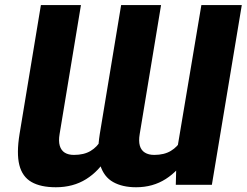

<svg xmlns="http://www.w3.org/2000/svg" viewBox="-20 -748 998 777"><path d="M694.8 -130.9 794.9 -727.5H958.5L837.4 0H691.4ZM735.4 -246.1 783.2 -247.1Q771 -173.3 737.1 -115.2Q703.1 -57.1 650.9 -23.7Q598.6 9.8 530.8 9.8Q475.6 9.8 438 -11.2Q400.4 -32.2 385.7 -79.6Q371.1 -127 383.8 -205.6L470.2 -727.5H631.8L545.4 -205.6Q540.5 -177.2 545.9 -158.4Q551.3 -139.6 566.4 -130.4Q581.5 -121.1 604 -121.1Q644.5 -121.1 671.6 -137.5Q698.7 -153.8 714.1 -182.1Q729.5 -210.4 735.4 -246.1ZM410.6 -246.1 460.4 -247.1Q448.2 -171.9 414.6 -113.8Q380.9 -55.7 328.4 -22.9Q275.9 9.8 206.1 9.8Q144.5 9.8 107.4 -11.5Q70.3 -32.7 58.3 -80.1Q46.4 -127.4 59.1 -205.6L145.5 -727.5H307.6L221.2 -205.6Q216.3 -177.2 221.9 -158.2Q227.5 -139.2 242.2 -130.1Q256.8 -121.1 279.3 -121.1Q319.8 -121.1 346.7 -137.2Q373.5 -153.3 389.2 -181.6Q404.8 -210 410.6 -246.1Z"/></svg>

Font: Inter 28pt ExtraBold
Style: Italic
Weight: 800
Italic angle: -9.3988°
Designer: Rasmus Andersson
Foundry: rsms
Version: Version 4.001;git-66647c0bb